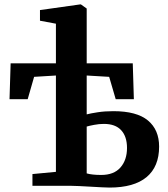

<svg xmlns="http://www.w3.org/2000/svg" viewBox="-20 -839 759 867"><path d="M474.5 8Q463 8 439.8 6.8Q416.5 5.5 389.2 4Q362 2.5 337.5 1.2Q313 0 299 0H126.5V-53L232.5 -63V-498L134 -492L105 -391H23L28 -553H232.5V-732L160.5 -745.5V-793.5L341 -819H345.5L371.5 -800.5V-553H579.5L584.5 -391H502.5L473 -492L371.5 -498V-322.5Q388.5 -327 420.8 -332Q453 -337 492 -337Q597.5 -337 648 -295Q698.5 -253 698.5 -177Q698.5 -86.5 641.8 -39.2Q585 8 474.5 8ZM437 -49Q494.5 -49 524 -82.8Q553.5 -116.5 553.5 -171Q553.5 -222.5 527.2 -251Q501 -279.5 449 -279.5Q427.5 -279.5 405.2 -275.2Q383 -271 371.5 -267.5V-56Q383.5 -52.5 399.8 -50.8Q416 -49 437 -49Z"/></svg>

Font: Merriweather Text Regular
Style: Bold
Weight: 700
Designer: Eben Sorkin
Foundry: Eben Sorkin
Version: Version 2.100; ttfautohint (v1.7.19-72a1) -l 8 -r 50 -G 200 